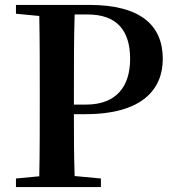

<svg xmlns="http://www.w3.org/2000/svg" viewBox="-20 -762 711 782"><path d="M337 -703C454 -703 510 -640 510 -522C510 -412 456 -336 330 -336H281V-395C281 -499 281 -602 284 -703ZM328 -297C559 -297 643 -398 643 -522C643 -658 554 -742 343 -742H45V-706L140 -697C142 -596 142 -495 142 -395V-346C142 -244 142 -143 140 -44L45 -35V0H391V-35L284 -45C281 -133 281 -219 281 -297Z"/></svg>

Font: Source Han Serif
Style: Bold
Weight: 700
Designer: Ryoko NISHIZUKA 西塚涼子 (kana & ideographs); Frank Grießhammer (Latin, Greek & Cyrillic); Wenlong ZHANG 张文龙 (bopomofo); San
Foundry: Adobe Systems Incorporated
Version: Version 1.001;PS 1.001;hotconv 16.6.54;makeotf.lib2.5.65590